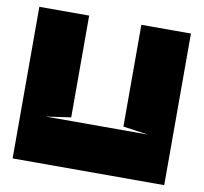

<svg xmlns="http://www.w3.org/2000/svg" viewBox="-73 -718 847 797"><g transform="rotate(10 350.0 -319.5)"><path d="M136 -195 240 -210V-639H30V0H669V-639H460V-210L566 -195H136Z"/></g></svg>

Font: Banana Brick
Style: Regular
Weight: 400
Designer: artmaker
Foundry: artmaker
Version: Version 4.000 2011 initial release